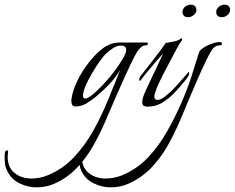

<svg xmlns="http://www.w3.org/2000/svg" viewBox="-302 -456 1010 826"><path d="M-145 350Q-183 350 -218.5 332.5Q-254 315 -271 279Q-278 266 -280 251.5Q-282 237 -282 223V213Q-282 205 -280 198Q-278 191 -269 191Q-267 191 -267 193Q-267 199 -268 205Q-269 211 -269 218Q-269 264 -239.5 288Q-210 312 -166 312Q-148 312 -129 308Q-110 304 -94 297Q-30 270 17.5 219Q65 168 100.5 104Q136 40 163.5 -27.5Q191 -95 215 -155Q194 -121 169 -94.5Q144 -68 113 -42Q94 -26 71.5 -12Q49 2 23 2Q13 2 9 -4.5Q5 -11 5 -20V-27Q10 -66 30.5 -108Q51 -150 80 -187Q109 -224 139 -247Q173 -273 214 -273H329Q334 -273 334 -269Q334 -261 325 -261Q314 -261 304 -252Q294 -243 289 -235Q279 -219 263 -186Q247 -153 228 -110.5Q209 -68 190 -24.5Q171 19 155 57Q131 114 100.5 168.5Q70 223 28.5 266.5Q-13 310 -70 335Q-104 350 -145 350ZM64 -32Q76 -32 97 -49.5Q118 -67 143 -93.5Q168 -120 190 -149.5Q212 -179 226.5 -203.5Q241 -228 241 -241Q241 -252 234.5 -256Q228 -260 218 -260Q202 -260 184 -248.5Q166 -237 155 -226Q143 -215 126.5 -191.5Q110 -168 93.5 -140Q77 -112 66 -86Q55 -60 55 -44Q55 -32 64 -32Z M507 -382Q493 -382 487 -391Q483 -396 483 -404Q483 -420 498 -430Q509 -436 518 -436Q533 -436 539 -427Q543 -422 543 -414Q543 -398 527 -388Q518 -382 507 -382ZM333 3Q323 3 316.5 -1Q310 -5 310 -16Q310 -30 317.5 -49Q325 -68 334.5 -87Q344 -106 349 -118Q356 -132 366.5 -154.5Q377 -177 386.5 -197.5Q396 -218 400 -226Q386 -211 366.5 -188.5Q347 -166 330 -145Q313 -124 304 -112Q301 -108 299 -108Q297 -108 297 -113Q297 -121 302 -128Q321 -152 344.5 -182Q368 -212 387 -237.5Q406 -263 411 -271Q422 -273 443.5 -277Q465 -281 473 -288Q476 -291 479 -291Q481 -291 481.5 -287.5Q482 -284 479 -280Q473 -273 458 -246Q443 -219 426.5 -186.5Q410 -154 396 -128Q382 -101 372 -76Q362 -51 362 -40Q362 -26 376 -26Q389 -26 409.5 -42Q430 -58 451 -80.5Q472 -103 488 -122Q493 -128 500.5 -136.5Q508 -145 510 -147Q512 -145 512 -140Q511 -133 507 -126.5Q503 -120 499 -115Q478 -89 453 -61.5Q428 -34 398 -15.5Q368 3 333 3Z M652 -382Q638 -382 632 -391Q628 -396 628 -404Q628 -420 644 -430Q653 -436 664 -436Q678 -436 684 -427Q688 -422 688 -414Q688 -398 672 -388Q663 -382 652 -382ZM174 350Q136 350 100.5 332.5Q65 315 48 279Q42 266 40 251.5Q38 237 38 223V212Q38 204 40 197.5Q42 191 50 191Q53 191 53 193Q53 199 51.5 205Q50 211 50 218Q50 264 79.5 288Q109 312 153 312Q171 312 190 308Q209 304 226 297Q289 270 335.5 220.5Q382 171 417 109Q452 47 480 -17Q504 -73 520 -122Q536 -171 545.5 -203Q555 -235 558 -238Q574 -254 600 -264.5Q626 -275 641 -275Q653 -275 653 -269Q653 -261 644 -261Q633 -261 624 -255.5Q615 -250 610 -242Q601 -229 584.5 -195Q568 -161 548.5 -116.5Q529 -72 510 -26.5Q491 19 475 57Q451 114 420.5 168.5Q390 223 348 266.5Q306 310 249 335Q215 350 174 350Z"/></svg>

Font: Italianno
Style: Regular
Weight: 400
Designer: Robert E. Leuschke
Foundry: Robert E. Leuschke
Version: Version 1.100; ttfautohint (v1.8.3)